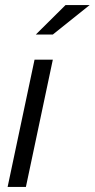

<svg xmlns="http://www.w3.org/2000/svg" viewBox="-20 -736 373 756"><path d="M10 0 116 -501H188L82 0ZM121 -600 238 -716H333L188 -600Z"/></svg>

Font: Red Hat Display
Style: Italic
Weight: 300
Italic angle: -12°
Designer: Pentagram, MCKL
Foundry: Pentagram, MCKL
Version: Version 1.023